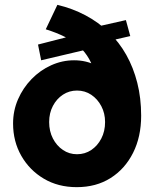

<svg xmlns="http://www.w3.org/2000/svg" viewBox="-20 -766 637 793"><path d="M34 -256Q34 -309 54.5 -356Q75 -403 110.5 -439.5Q146 -476 191.5 -496.5Q237 -517 286 -517Q336 -517 376 -496Q416 -475 443 -437.5Q470 -400 479 -348L384 -379Q382 -423 373 -458.5Q364 -494 348 -522.5Q332 -551 307.5 -573.5Q283 -596 248.5 -613.5Q214 -631 169 -645L217 -746Q280 -731 333.5 -702.5Q387 -674 429.5 -633Q472 -592 501.5 -539.5Q531 -487 547 -424Q563 -361 563 -288Q563 -201 529.5 -134.5Q496 -68 436.5 -30.5Q377 7 297 7Q220 7 161 -28Q102 -63 68 -122.5Q34 -182 34 -256ZM414 -262Q414 -298 398.5 -327.5Q383 -357 357 -374.5Q331 -392 298 -392Q266 -392 240 -375Q214 -358 198.5 -328.5Q183 -299 183 -262Q183 -224 198.5 -194Q214 -164 240 -146.5Q266 -129 298 -129Q331 -129 357 -146.5Q383 -164 398.5 -194Q414 -224 414 -262ZM150 -517 137 -582 297 -623 354 -650 500 -683 518 -617 405 -591 362 -567Z"/></svg>

Font: Our Lexend
Style: Bold
Weight: 700
Designer: Bonnie Shaver-Troup, Thomas Jockin
Foundry: Lexend
Version: Version 1.007